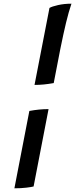

<svg xmlns="http://www.w3.org/2000/svg" viewBox="-20 -820 442 1040"><path d="M167 -360 248 -777Q261 -785 294.5 -792.5Q328 -800 367 -800Q352 -756 338 -698Q324 -640 307 -556L271 -370Q243 -365 218 -362.5Q193 -360 167 -360ZM58 200 139 -219Q166 -224 191.5 -226.5Q217 -229 243 -229L162 190Q152 193 123 196.5Q94 200 58 200Z"/></svg>

Font: Texturina 12pt ExtraBold
Style: Italic
Weight: 800
Italic angle: -11°
Designer: Guillermo Torres Carreño
Foundry: Omnibus-Type
Version: Version 1.002